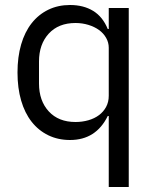

<svg xmlns="http://www.w3.org/2000/svg" viewBox="-20 -548 620 768"><path d="M415 -84H411Q364 12 260 12Q212 12 173 -7Q134 -26 106.5 -61Q79 -96 64.5 -146Q50 -196 50 -258Q50 -320 64.5 -370Q79 -420 106.5 -455Q134 -490 173 -509Q212 -528 260 -528Q314 -528 352.5 -504.5Q391 -481 411 -432H415V-516H495V200H415ZM282 -60Q309 -60 333.5 -67Q358 -74 376 -87.5Q394 -101 404.5 -120.5Q415 -140 415 -165V-357Q415 -378 404.5 -396.5Q394 -415 376 -428Q358 -441 333.5 -448.5Q309 -456 282 -456Q214 -456 175 -413.5Q136 -371 136 -302V-214Q136 -145 175 -102.5Q214 -60 282 -60Z"/></svg>

Font: IBM Plex Sans Devanagari
Style: Regular
Weight: 400
Designer: Mike Abbink, Paul van der Laan, Pieter van Rosmalen, Erin McLaughlin
Foundry: Bold Monday
Version: Version 1.1